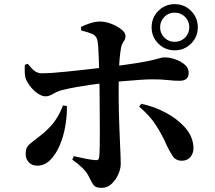

<svg xmlns="http://www.w3.org/2000/svg" viewBox="-20 -856 1040 927"><path d="M823 -613Q777 -613 744.5 -645.5Q712 -678 712 -724Q712 -771 744.5 -803.5Q777 -836 823 -836Q870 -836 902.5 -803.5Q935 -771 935 -724Q935 -678 902.5 -645.5Q870 -613 823 -613ZM471 51Q450 51 440 44.5Q430 38 423.5 24.5Q417 11 405 -11Q395 -29 374.5 -48.5Q354 -68 329 -85L336 -102Q367 -95 394.5 -89.5Q422 -84 441 -83Q449 -82 453.5 -85Q458 -88 459 -98Q461 -118 461.5 -152Q462 -186 462 -227Q462 -268 461.5 -308.5Q461 -349 461 -381Q461 -402 460.5 -434.5Q460 -467 459 -503.5Q458 -540 457 -574Q456 -608 454 -633Q452 -658 449 -666Q443 -685 423.5 -693Q404 -701 372 -709L371 -726Q389 -735 414 -743.5Q439 -752 464 -752Q489 -752 517.5 -741Q546 -730 566 -714Q586 -698 586 -682Q586 -670 581 -662Q576 -654 571 -645.5Q566 -637 564 -623Q560 -601 557.5 -571Q555 -541 554 -507Q553 -473 553 -440Q553 -407 553 -380Q553 -349 554 -311.5Q555 -274 556.5 -236Q558 -198 559.5 -163.5Q561 -129 562 -103.5Q563 -78 563 -66Q563 -40 550.5 -13Q538 14 518 32.5Q498 51 471 51ZM160 -56Q135 -56 119.5 -72Q104 -88 104 -113Q104 -136 112.5 -148Q121 -160 138 -172.5Q155 -185 180 -205Q222 -239 246 -273.5Q270 -308 284 -347L303 -344Q304 -299 295.5 -248.5Q287 -198 268.5 -154.5Q250 -111 222.5 -83.5Q195 -56 160 -56ZM199 -391Q184 -391 165.5 -402.5Q147 -414 131 -433Q115 -452 106 -472Q100 -486 99.5 -507.5Q99 -529 100 -543L114 -548Q132 -525 147 -513.5Q162 -502 184 -502Q201 -502 231.5 -504Q262 -506 299.5 -510Q337 -514 375 -518Q413 -522 445.5 -526Q478 -530 497 -532Q589 -543 640.5 -551.5Q692 -560 717 -566Q742 -572 753 -575.5Q764 -579 775 -579Q798 -579 825 -570Q852 -561 871.5 -544.5Q891 -528 891 -505Q891 -485 880 -475.5Q869 -466 847 -466Q819 -466 789.5 -469.5Q760 -473 716 -473Q692 -473 656 -470.5Q620 -468 579 -464.5Q538 -461 498 -457Q463 -453 424 -447.5Q385 -442 348.5 -435.5Q312 -429 284 -422Q265 -418 251 -410.5Q237 -403 225 -397Q213 -391 199 -391ZM858 -80Q828 -80 813 -103.5Q798 -127 786 -152Q763 -205 733 -251.5Q703 -298 652 -341L662 -355Q724 -342 779.5 -312.5Q835 -283 872.5 -241.5Q910 -200 914 -148Q916 -119 900.5 -99.5Q885 -80 858 -80ZM823 -654Q853 -654 873.5 -674.5Q894 -695 894 -724Q894 -754 873.5 -774.5Q853 -795 823 -795Q794 -795 773.5 -774.5Q753 -754 753 -724Q753 -695 773.5 -674.5Q794 -654 823 -654Z"/></svg>

Font: Noto Serif JP ExtraLight
Style: Bold
Weight: 700
Version: Version 2.003-H1;hotconv 1.1.1;makeotfexe 2.6.0